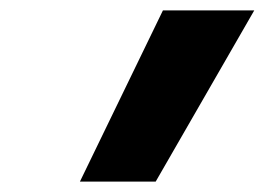

<svg xmlns="http://www.w3.org/2000/svg" viewBox="-20 -792 540 370"><path d="M134 -442 294 -772H470L280 -442Z"/></svg>

Font: Iosevka Aile Heavy
Style: Italic
Weight: 900
Italic angle: -9°
Designer: Belleve Invis
Foundry: Belleve Invis
Version: Version 31.1.0; ttfautohint (v1.8.4)